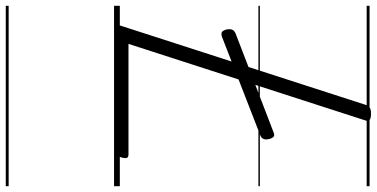

<svg xmlns="http://www.w3.org/2000/svg" viewBox="-340 -590 1305 665"><g transform="rotate(90 312.5 -257.5)"><path d="M90 0Q61 0 69 -23L343 -871Q346 -881 352.5 -885.5Q359 -890 374 -890Q389 -890 395 -885.5Q401 -881 397 -870L132 -50H514Q525 -50 527 -44Q529 -38 525 -25Q522 -12 515.5 -6Q509 0 499 0ZM108 -374Q96 -370 90.5 -374Q85 -378 82 -390Q80 -401 82.5 -408.5Q85 -416 96 -421L437 -552Q448 -557 453 -553Q458 -549 461 -539Q468 -515 450 -507ZM0 365H625V375H0ZM0 -20H625V0H0ZM0 -505H625V-500H0ZM0 -885H625V-875H0Z"/></g></svg>

Font: Playwrite DK Loopet Guides
Style: Regular
Weight: 400
Designer: Veronika Burian, José Scaglione
Foundry: TypeTogether
Version: Version 1.003